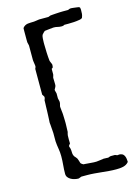

<svg xmlns="http://www.w3.org/2000/svg" viewBox="-138 -776 749 1080"><g transform="rotate(-15 236.5 -235.5)"><path d="M431.2 -701.2Q437.5 -699.7 439 -695.6Q440.4 -691.4 440.4 -686V-679.2Q440.4 -668.5 439.7 -659.9Q439 -651.4 434.6 -640.1Q434.1 -637.7 431.6 -636Q429.2 -634.3 426.3 -633.3Q423.3 -632.3 420.7 -631.6Q418 -630.9 417 -630.9Q399.9 -627.9 384.5 -627Q369.1 -626 353.5 -626H328.1Q321.8 -621.6 314.5 -621.6H309.6Q298.3 -621.6 288.6 -624.3Q278.8 -627 269 -627Q266.6 -627 262 -627Q257.3 -627 256.3 -626Q252 -626 245.4 -625.2Q238.8 -624.5 232.2 -623.8Q225.6 -623 220.2 -622.3Q214.8 -621.6 213.9 -621.6Q212.9 -621.6 210.2 -619.1Q207.5 -616.7 204.6 -613.8Q201.7 -610.8 199 -607.7Q196.3 -604.5 195.3 -603Q192.4 -596.7 191.4 -584.2Q190.4 -571.8 190.4 -561V-549.8Q190.4 -526.9 191.7 -499.8Q192.9 -472.7 195.3 -452.6Q195.3 -451.2 196.8 -447.8Q198.2 -444.3 200 -440.2Q201.7 -436 203.1 -432.9Q204.6 -429.7 204.6 -429.2V-421.4Q204.6 -416 203.4 -412.4Q202.1 -408.7 195.3 -405.3V-372.6Q195.3 -371.6 194.6 -368.9Q193.8 -366.2 192.9 -363Q191.9 -359.9 191.2 -357.2Q190.4 -354.5 190.4 -354Q190.4 -352.5 190.7 -348.9Q190.9 -345.2 190.9 -340.6Q190.9 -335.9 191.2 -330.6Q191.4 -325.2 191.4 -320.3Q191.4 -314.9 191.4 -311.3Q191.4 -307.6 190.4 -306.6Q190.4 -305.7 189.2 -303Q188 -300.3 186.3 -297.1Q184.6 -293.9 183.1 -291.3Q181.6 -288.6 181.2 -288.1V-285.6V-283.2Q181.2 -282.7 181.9 -280Q182.6 -277.3 183.6 -273.9Q184.6 -270.5 185.3 -267.6Q186 -264.6 186 -264.2V-244.1V-236.3Q186 -235.4 186.8 -232.4Q187.5 -229.5 188.2 -226.3Q189 -223.1 189.7 -220.5Q190.4 -217.8 190.4 -217.3V-212.9V-208Q190.4 -207 189.7 -204.3Q189 -201.7 188.2 -198.5Q187.5 -195.3 186.8 -192.6Q186 -189.9 186 -189.5V-186.5V-185.1Q186 -183.1 186.8 -176.8Q187.5 -170.4 188.2 -163.3Q189 -156.2 189.7 -150.1Q190.4 -144 190.4 -142.1Q190.4 -141.1 190.7 -134.5Q190.9 -127.9 191.2 -119.9Q191.4 -111.8 191.7 -103.5Q191.9 -95.2 191.9 -90.3Q191.9 -87.4 191.7 -80.1Q191.4 -72.8 191.2 -64.7Q190.9 -56.6 190.7 -49.3Q190.4 -42 190.4 -39.1Q189.5 -36.6 187.7 -29.5Q186 -22.5 186 -20.5Q186 -18.1 185.8 -11.2Q185.5 -4.4 185.5 3.4Q185.5 11.2 185.8 17.8Q186 24.4 186 26.9Q183.6 29.3 180.2 33.9Q176.8 38.6 176.8 40.5Q176.8 42.5 179 48.3Q181.2 54.2 181.2 54.7Q183.6 66.9 183.6 79.3Q183.6 91.8 190.4 103Q191.4 104 193.6 106.4Q195.8 108.9 198.2 111.8Q200.7 114.7 202.6 117.4Q204.6 120.1 204.6 120.6Q205.1 122.1 206.8 126.2Q208.5 130.4 210 135.3Q211.4 140.1 212.6 144Q213.9 147.9 213.9 148.4Q216.3 151.9 221.4 155.3Q226.6 158.7 228.5 159.7Q231.9 159.7 240.5 160.4Q249 161.1 258.8 161.9Q268.6 162.6 277.1 163.3Q285.6 164.1 289.1 164.1H296.9H304.2Q305.2 164.1 310.8 163.3Q316.4 162.6 322.8 161.9Q329.1 161.1 334.5 160.4Q339.8 159.7 340.8 159.7Q341.8 158.7 344.2 158.7Q346.7 158.7 350.1 158.7Q356.9 158.7 364.7 159.2Q372.6 159.7 373.5 159.7Q375.5 158.7 381.1 156.7Q386.7 154.8 388.7 154.8H399.9H412.6Q413.6 154.8 418.9 156.7Q424.3 158.7 425.3 159.7Q426.3 159.7 430.9 159.2Q435.5 158.7 439.5 158.7Q441.4 158.7 443.1 158.7Q444.8 158.7 445.3 159.7Q454.1 160.6 459.5 165.8Q464.8 170.9 467.8 178Q470.7 185.1 471.9 193.4Q473.1 201.7 473.1 208.5V211.4Q466.3 219.7 458 224.4Q449.7 229 440.4 231.2Q431.2 233.4 421.1 234.1Q411.1 234.9 400.9 234.9Q379.4 234.9 358.4 233.2Q337.4 231.4 316.4 229.2Q295.4 227.1 274.4 225.3Q253.4 223.6 232.4 223.6H199.7Q199.2 223.6 196.8 224.6Q194.3 225.6 191.2 226.8Q188 228 185.1 229Q182.1 230 181.2 230Q171.4 230 159.7 227.3Q147.9 224.6 138.2 219.2Q128.4 213.9 121.8 205.3Q115.2 196.8 115.2 185.1Q115.2 159.7 117.7 134.3Q120.1 108.9 120.1 83Q120.1 60.5 116.2 38.3Q112.3 16.1 110.8 -5.9V-19.5V-53.2Q110.8 -55.2 110.1 -64.2Q109.4 -73.2 108.6 -83.5Q107.9 -93.8 107.2 -102.8Q106.4 -111.8 106 -114.3V-115.7V-119.1Q106.4 -123.5 106.9 -133.5Q107.4 -143.6 107.9 -156Q108.4 -168.5 108.9 -182.1Q109.4 -195.8 109.6 -208.5Q109.9 -221.2 110.4 -231Q110.8 -240.7 110.8 -245.6Q112.3 -247.1 113.8 -252.4Q115.2 -257.8 115.2 -260.3V-261.7V-264.2Q114.3 -265.6 111.1 -271.2Q107.9 -276.9 106 -278.8V-429.2Q106.9 -430.2 108.9 -435.3Q110.8 -440.4 110.8 -442.9Q110.8 -444.3 110.1 -450Q109.4 -455.6 108.4 -461.7Q107.4 -467.8 106.7 -473.4Q106 -479 106 -480.5V-564.9Q106 -565.4 105.2 -568.4Q104.5 -571.3 103.8 -574.7Q103 -578.1 102.3 -580.8Q101.6 -583.5 101.6 -583.5Q101.6 -584 101.3 -589.4Q101.1 -594.7 101.1 -601.6Q101.1 -608.4 101.1 -615.2Q101.1 -622.1 101.1 -626Q101.1 -628.9 101.1 -635Q101.1 -641.1 101.1 -647.7Q101.1 -654.3 101.3 -659.9Q101.6 -665.5 101.6 -668Q108.4 -676.8 116 -680.7Q123.5 -684.6 131.6 -685.8Q139.6 -687 148.4 -687Q157.2 -687 166.5 -687.5Q168 -687.5 173.1 -688.2Q178.2 -689 183.8 -689.7Q189.5 -690.4 194.1 -691.2Q198.7 -691.9 199.7 -691.9H213.9H252.9Q253.9 -691.9 259.3 -694.3Q264.6 -696.8 265.6 -696.8Q268.6 -697.3 277.8 -698Q287.1 -698.7 298.6 -699.5Q310.1 -700.2 320.8 -700.7Q331.5 -701.2 337.4 -701.2H345.7H370.1Q371.1 -702.1 376.7 -704.1Q382.3 -706.1 382.8 -706.1H388.7H392.1Q394.5 -706.1 400.1 -705.3Q405.8 -704.6 411.6 -703.9Q417.5 -703.1 423.1 -702.4Q428.7 -701.7 431.2 -701.2Z"/></g></svg>

Font: IM FELL English
Style: Italic
Weight: 400
Italic angle: -18°
Designer: Igino Marini
Foundry: Igino Marini
Version: 3.00